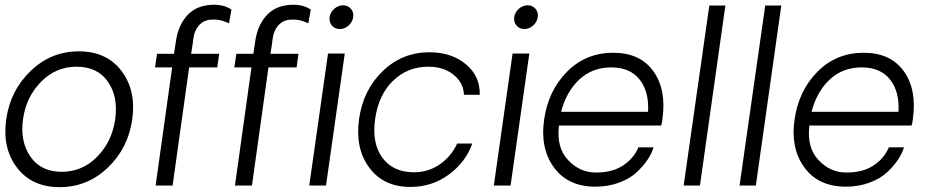

<svg xmlns="http://www.w3.org/2000/svg" viewBox="-20 -773 3870 800"><path d="M228 6.8Q112.8 6.8 50.8 -74.5Q-11.2 -155.8 5.9 -275.9Q22.9 -396 107.9 -477.5Q192.9 -559.1 308.1 -559.1Q424.3 -559.1 486.1 -477.5Q547.9 -396 531 -275.9Q514.2 -155.8 429.2 -74.5Q344.2 6.8 228 6.8ZM460 -275.9Q473.1 -370.1 429.7 -432.6Q386.2 -495.1 298.8 -495.1Q212.9 -495.1 150.9 -432.1Q88.9 -369.1 75.9 -276.1Q63 -183.1 106.9 -120.1Q150.9 -57.1 237.1 -57.1Q323.2 -57.1 385 -120.1Q446.8 -183.1 460 -275.9Z M628.4 0 697.3 -492.2H626L634.3 -548.8H705.1L713.4 -604Q722.2 -663.1 755.1 -703.1Q788.1 -743.2 842.3 -751Q906.2 -759.8 944.3 -732.9L934.1 -675.8Q921.9 -681.6 905.5 -686.8Q889.2 -691.9 864.3 -691.4Q839.4 -690.9 822.3 -679.2Q817.4 -675.3 812.7 -671.1Q808.1 -667 804.7 -662.1Q801.3 -657.2 798.8 -653.1Q796.4 -648.9 793.7 -642.6Q791 -636.2 790 -633.1Q789.1 -629.9 787.6 -622.6Q786.1 -615.2 785.6 -612.5Q785.2 -609.9 784.2 -602.1Q783.2 -594.2 783.2 -592.8L776.4 -548.8H893.1L885.3 -492.2H768.1L699.2 0Z M959 0 1027.8 -492.2H956.5L964.8 -548.8H1035.6L1043.9 -604Q1052.7 -663.1 1085.7 -703.1Q1118.7 -743.2 1172.9 -751Q1236.8 -759.8 1274.9 -732.9L1264.6 -675.8Q1252.4 -681.6 1236.1 -686.8Q1219.7 -691.9 1194.8 -691.4Q1169.9 -690.9 1152.8 -679.2Q1147.9 -675.3 1143.3 -671.1Q1138.7 -667 1135.3 -662.1Q1131.8 -657.2 1129.4 -653.1Q1127 -648.9 1124.3 -642.6Q1121.6 -636.2 1120.6 -633.1Q1119.6 -629.9 1118.2 -622.6Q1116.7 -615.2 1116.2 -612.5Q1115.7 -609.9 1114.7 -602.1Q1113.8 -594.2 1113.8 -592.8L1106.9 -548.8H1223.6L1215.8 -492.2H1098.6L1029.8 0Z M1353.5 -702.1Q1356.4 -722.2 1373 -736.6Q1389.6 -751 1409.4 -751Q1429.2 -751 1441.9 -736.6Q1454.6 -722.2 1451.7 -702.1Q1448.7 -681.2 1432.1 -666.5Q1415.5 -651.9 1395.5 -651.9Q1375.5 -651.9 1363 -666.5Q1350.6 -681.2 1353.5 -702.1ZM1346.7 -549.8H1416.5L1338.4 0H1268.6Z M1689.9 5.9Q1578.1 5.9 1518.6 -74.5Q1459 -154.8 1476.1 -276.9Q1493.2 -397.9 1574.5 -476.6Q1655.8 -555.2 1769 -555.2Q1861.8 -555.2 1921.4 -505.1Q1981 -455.1 1979 -377.9H1913.1Q1911.1 -428.7 1869.6 -461.9Q1828.1 -495.1 1765.1 -495.1Q1678.2 -495.1 1617.7 -436.5Q1557.1 -377.9 1543 -276.9Q1528.8 -175.8 1573.5 -115.5Q1618.2 -55.2 1705.1 -55.2Q1765.1 -55.2 1813 -88.6Q1860.8 -122.1 1884.8 -174.8H1947.8Q1919.9 -96.7 1849.9 -45.4Q1779.8 5.9 1689.9 5.9Z M2122.6 -702.1Q2125.5 -722.2 2142.1 -736.6Q2158.7 -751 2178.5 -751Q2198.2 -751 2210.9 -736.6Q2223.6 -722.2 2220.7 -702.1Q2217.8 -681.2 2201.2 -666.5Q2184.6 -651.9 2164.6 -651.9Q2144.5 -651.9 2132.1 -666.5Q2119.6 -681.2 2122.6 -702.1ZM2115.7 -549.8H2185.5L2107.4 0H2037.6Z M2740.2 -277.8Q2738.3 -258.8 2734.9 -250H2309.1Q2297.9 -159.2 2345.9 -107.2Q2394 -55.2 2460 -54.2Q2528.8 -53.2 2574.5 -82.5Q2620.1 -111.8 2640.1 -159.2H2703.1Q2696.3 -135.3 2679.2 -109.1Q2662.1 -83 2633.5 -55.9Q2605 -28.8 2559.6 -12Q2514.2 4.9 2459 4.9Q2345.2 3.9 2287.6 -75.9Q2230 -155.8 2247.1 -273.9Q2264.2 -395 2342.5 -474.1Q2420.9 -553.2 2535.2 -553.2Q2647 -553.2 2702.1 -476.6Q2757.3 -399.9 2740.2 -277.8ZM2526.9 -492.2Q2447.8 -492.2 2393.8 -441.7Q2339.8 -391.1 2317.9 -307.1H2680.2Q2685.1 -391.1 2645 -441.7Q2605 -492.2 2526.9 -492.2Z M2828.6 0 2935.5 -750H3002.4L2896.5 0Z M3061.5 0 3168.5 -750H3235.4L3129.4 0Z M3783.7 -277.8Q3781.7 -258.8 3778.3 -250H3352.5Q3341.3 -159.2 3389.4 -107.2Q3437.5 -55.2 3503.4 -54.2Q3572.3 -53.2 3617.9 -82.5Q3663.6 -111.8 3683.6 -159.2H3746.6Q3739.7 -135.3 3722.7 -109.1Q3705.6 -83 3677 -55.9Q3648.4 -28.8 3603 -12Q3557.6 4.9 3502.4 4.9Q3388.7 3.9 3331.1 -75.9Q3273.4 -155.8 3290.5 -273.9Q3307.6 -395 3386 -474.1Q3464.4 -553.2 3578.6 -553.2Q3690.4 -553.2 3745.6 -476.6Q3800.8 -399.9 3783.7 -277.8ZM3570.3 -492.2Q3491.2 -492.2 3437.3 -441.7Q3383.3 -391.1 3361.3 -307.1H3723.6Q3728.5 -391.1 3688.5 -441.7Q3648.4 -492.2 3570.3 -492.2Z"/></svg>

Font: Oakes Grotesk
Style: Light Italic
Weight: 300
Designer: Samuel Oakes
Foundry: Samuel Oakes
Version: Version 1.0 | wf-rip DC20170320